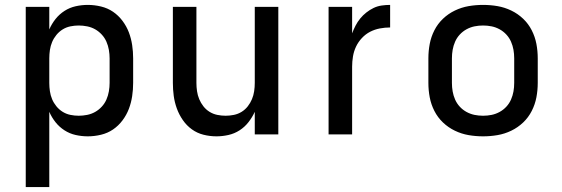

<svg xmlns="http://www.w3.org/2000/svg" viewBox="-20 -548 2290 783"><path d="M85 215V-520H181V-428Q191 -451 206.5 -470.5Q222 -490 243 -503.5Q264 -517 288.5 -522.5Q313 -528 338 -528Q365 -528 392 -521.5Q419 -515 441 -500Q463 -485 479.5 -463Q496 -441 505.5 -416Q515 -391 519 -364Q523 -337 523 -310V-210Q523 -183 519 -156Q515 -129 505.5 -104Q496 -79 479.5 -57Q463 -35 441 -20Q419 -5 392 1.5Q365 8 338 8Q313 8 288.5 2.5Q264 -3 243 -16.5Q222 -30 206.5 -49.5Q191 -69 181 -92V215ZM301 -76Q318 -76 335.5 -79.5Q353 -83 368 -91.5Q383 -100 395 -113Q407 -126 414 -142Q421 -158 424 -175.5Q427 -193 427 -210V-310Q427 -327 424 -344.5Q421 -362 414 -378Q407 -394 395 -407Q383 -420 368 -428.5Q353 -437 335.5 -440.5Q318 -444 301 -444Q284 -444 267 -440.5Q250 -437 235.5 -428Q221 -419 210 -405.5Q199 -392 192.5 -376.5Q186 -361 183.5 -344Q181 -327 181 -310V-210Q181 -193 183.5 -176Q186 -159 192.5 -143.5Q199 -128 210 -114.5Q221 -101 235.5 -92Q250 -83 267 -79.5Q284 -76 301 -76Z M863 8Q836 8 810 1.5Q784 -5 762.5 -20.5Q741 -36 725.5 -58.5Q710 -81 701 -106Q692 -131 688.5 -157Q685 -183 685 -210V-520H781V-210Q781 -193 783.5 -176Q786 -159 792.5 -143.5Q799 -128 809.5 -114.5Q820 -101 834.5 -92Q849 -83 866 -79.5Q883 -76 900 -76Q917 -76 934 -79.5Q951 -83 965.5 -92Q980 -101 990.5 -114.5Q1001 -128 1007.5 -143.5Q1014 -159 1016.5 -176Q1019 -193 1019 -210V-520H1115V0H1019V-92Q1009 -70 993.5 -50Q978 -30 957 -16.5Q936 -3 911.5 2.5Q887 8 863 8Z M1320 0V-520H1416V-412Q1422 -428 1430 -443.5Q1438 -459 1449 -472.5Q1460 -486 1474 -497Q1488 -508 1503.5 -515.5Q1519 -523 1536.5 -525.5Q1554 -528 1571 -528V-436Q1550 -436 1529 -432Q1508 -428 1489.5 -418.5Q1471 -409 1456 -393Q1441 -377 1432 -358Q1423 -339 1419.5 -318Q1416 -297 1416 -276V0Z M1950 8Q1920 8 1891 3Q1862 -2 1835 -15Q1808 -28 1786.5 -48.5Q1765 -69 1751.5 -95.5Q1738 -122 1732.5 -151Q1727 -180 1727 -210V-310Q1727 -340 1732.5 -369Q1738 -398 1751.5 -424.5Q1765 -451 1786.5 -471.5Q1808 -492 1835 -505Q1862 -518 1891 -523Q1920 -528 1950 -528Q1980 -528 2009 -523Q2038 -518 2065 -505Q2092 -492 2113.5 -471.5Q2135 -451 2148.5 -424.5Q2162 -398 2167.5 -369Q2173 -340 2173 -310V-210Q2173 -180 2167.5 -151Q2162 -122 2148.5 -95.5Q2135 -69 2113.5 -48.5Q2092 -28 2065 -15Q2038 -2 2009 3Q1980 8 1950 8ZM1950 -76Q1968 -76 1985 -79.5Q2002 -83 2017.5 -91.5Q2033 -100 2045 -113Q2057 -126 2064 -142Q2071 -158 2074 -175Q2077 -192 2077 -210V-310Q2077 -328 2074 -345Q2071 -362 2064 -378Q2057 -394 2045 -407Q2033 -420 2017.5 -428.5Q2002 -437 1985 -440.5Q1968 -444 1950 -444Q1932 -444 1915 -440.5Q1898 -437 1882.5 -428.5Q1867 -420 1855 -407Q1843 -394 1836 -378Q1829 -362 1826 -345Q1823 -328 1823 -310V-210Q1823 -192 1826 -175Q1829 -158 1836 -142Q1843 -126 1855 -113Q1867 -100 1882.5 -91.5Q1898 -83 1915 -79.5Q1932 -76 1950 -76Z"/></svg>

Font: Iosevka Aile Medium
Style: Regular
Weight: 500
Designer: Belleve Invis
Foundry: Belleve Invis
Version: Version 27.3.5; ttfautohint (v1.8.4)